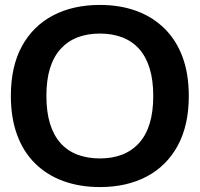

<svg xmlns="http://www.w3.org/2000/svg" viewBox="-20 -749 809 778"><path d="M385 9Q304 9 237.5 -15Q171 -39 123 -86Q75 -133 49.5 -202Q24 -271 24 -361Q24 -480 69 -562Q114 -644 195 -686.5Q276 -729 385 -729Q466 -729 532 -705Q598 -681 646 -634Q694 -587 719.5 -518.5Q745 -450 745 -360Q745 -241 700 -158.5Q655 -76 574 -33.5Q493 9 385 9ZM385 -107Q435 -107 475 -122.5Q515 -138 543.5 -169.5Q572 -201 586.5 -248.5Q601 -296 601 -360Q601 -424 586.5 -471.5Q572 -519 544 -550.5Q516 -582 475.5 -597.5Q435 -613 385 -613Q334 -613 294 -597.5Q254 -582 225.5 -550.5Q197 -519 182.5 -472Q168 -425 168 -360Q168 -296 182.5 -248.5Q197 -201 225 -169.5Q253 -138 293.5 -122.5Q334 -107 385 -107Z"/></svg>

Font: Mona Sans Expanded SemiBold
Style: Regular
Weight: 600
Width: 7
Designer: Deni Anggara
Foundry: GitHub
Version: Version 2.000